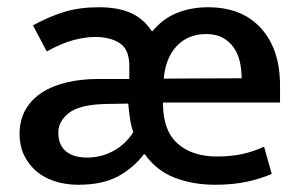

<svg xmlns="http://www.w3.org/2000/svg" viewBox="-20 -500 828 530"><path d="M753 -217H430V-213Q430 -140 470 -104Q510 -68 579 -68Q617 -68 647.5 -74.5Q678 -81 709 -95L730 -20Q701 -7 662 1.5Q623 10 575 10Q512 10 462 -9.5Q412 -29 380 -74H377Q347 -35 304.5 -12.5Q262 10 196 10Q160 10 130 0Q100 -10 79 -28.5Q58 -47 46 -72.5Q34 -98 34 -129Q34 -168 50 -196.5Q66 -225 95 -244Q124 -263 164 -272.5Q204 -282 252 -282H337V-318Q337 -363 311 -380.5Q285 -398 242 -398Q216 -398 183.5 -389.5Q151 -381 109 -358L71 -430Q117 -455 158.5 -467.5Q200 -480 253 -480Q305 -480 340.5 -464.5Q376 -449 399 -414H401Q430 -449 469 -464.5Q508 -480 554 -480Q648 -480 700.5 -422Q753 -364 753 -264ZM141 -134Q141 -114 147.5 -101Q154 -88 165 -80Q176 -72 190.5 -68.5Q205 -65 220 -65Q258 -65 291.5 -82.5Q325 -100 348 -135Q342 -152 339 -171.5Q336 -191 334 -214L270 -213Q199 -211 170 -188Q141 -165 141 -134ZM647 -284Q647 -308 642 -330Q637 -352 625 -369Q613 -386 594.5 -396Q576 -406 549 -406Q499 -406 468 -373Q437 -340 432 -283Z"/></svg>

Font: Mukta Malar Medium
Style: Regular
Weight: 500
Designer: Aadarsh Rajan, Girish Dalvi, Yashodeep Gholap
Foundry: Ek Type
Version: Version 2.538;PS 1.000;hotconv 16.6.51;makeotf.lib2.5.65220;